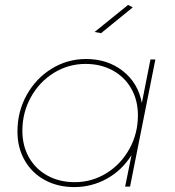

<svg xmlns="http://www.w3.org/2000/svg" viewBox="-20 -759 711 781"><path d="M501 -739 520 -729 391 -624 365 -629ZM51 -224Q51 -305 88.5 -372.5Q126 -440 190 -479.5Q254 -519 330 -519Q418 -519 480 -470Q542 -421 557 -340L592 -517H612L509 0H489L515 -128Q476 -66 414.5 -32Q353 2 282 2Q215 2 162.5 -26.5Q110 -55 80.5 -106.5Q51 -158 51 -224ZM541 -290Q541 -351 514 -398.5Q487 -446 438.5 -472.5Q390 -499 328 -499Q258 -499 199 -462.5Q140 -426 105.5 -363.5Q71 -301 71 -227Q71 -166 98 -118.5Q125 -71 173.5 -44.5Q222 -18 284 -18Q354 -18 413 -54.5Q472 -91 506.5 -153.5Q541 -216 541 -290Z"/></svg>

Font: TypoPRO Montserrat
Style: Italic
Weight: 250
Italic angle: -11.3°
Designer: Julieta Ulanovsky
Foundry: Julieta Ulanovsky
Version: Version 6.001